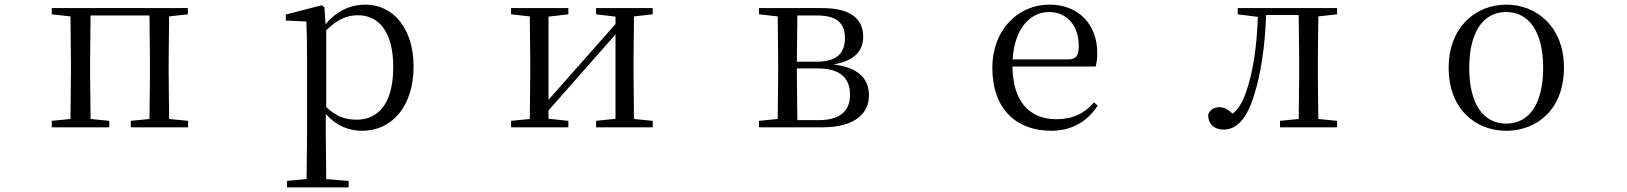

<svg xmlns="http://www.w3.org/2000/svg" viewBox="-20 -551 7040 831"><path d="M204 -489 285 -480 287 -288V-229L285 -36L204 -28V0H453V-28L372 -36L370 -229V-288L372 -484H627L629 -288V-229L627 -36L546 -28V0H794V-28L712 -36L710 -229V-288L712 -480L793 -489V-516H204Z M1548 15C1677 15 1770 -92 1770 -263C1770 -427 1683 -531 1561 -531C1500 -531 1439 -506 1389 -446L1384 -520L1371 -528L1217 -488V-462L1306 -458C1308 -408 1309 -355 1309 -287V27L1307 224L1222 232V260H1489V232L1392 224L1390 27V-58C1438 -3 1494 15 1548 15ZM1392 -420C1442 -470 1485 -485 1529 -485C1620 -485 1682 -413 1682 -261C1682 -95 1611 -33 1524 -33C1475 -33 1435 -46 1392 -88Z M2560 -489 2644 -479V-447L2484 -266L2354 -119V-479L2440 -489V-516H2192V-489L2273 -480L2275 -288V-229L2273 -36L2192 -28V0H2440V-28L2354 -37V-73L2509 -249L2644 -402V-37L2560 -28V0H2805V-28L2724 -36L2722 -229V-288L2724 -480L2805 -489V-516H2560Z M3345 0H3540C3688 0 3741 -67 3741 -137C3741 -210 3697 -259 3587 -272C3687 -289 3716 -338 3716 -392C3716 -467 3664 -516 3540 -516H3265V-489L3346 -480L3348 -288V-229L3346 -36L3265 -28V0ZM3431 -484H3517C3602 -484 3637 -450 3637 -387C3637 -317 3598 -284 3514 -284H3429ZM3429 -255H3517C3621 -255 3659 -210 3659 -140C3659 -71 3616 -31 3523 -31H3431L3429 -229Z M4530 15C4620 15 4687 -26 4731 -94L4715 -108C4674 -60 4623 -35 4552 -35C4442 -35 4364 -104 4362 -263H4722C4727 -279 4729 -299 4729 -323C4729 -441 4652 -531 4522 -531C4389 -531 4275 -425 4275 -257C4275 -76 4382 15 4530 15ZM4363 -294C4370 -424 4437 -499 4520 -499C4601 -499 4649 -437 4649 -352C4649 -312 4639 -294 4604 -294Z M5600 0H5767V-28L5686 -36C5685 -92 5684 -174 5684 -229V-288C5684 -342 5685 -424 5686 -480L5767 -489V-516H5337V-489L5424 -478C5420 -348 5403 -237 5372 -149C5356 -105 5339 -78 5315 -59C5295 -77 5279 -87 5258 -87C5235 -87 5218 -77 5209 -55C5209 -14 5236 10 5275 10C5329 10 5374 -30 5408 -139C5437 -230 5455 -349 5460 -486H5601L5603 -288V-229L5601 -36L5520 -28V0Z M6499 15C6632 15 6749 -77 6749 -258C6749 -438 6628 -531 6499 -531C6371 -531 6250 -437 6250 -258C6250 -78 6367 15 6499 15ZM6499 -16C6400 -16 6339 -101 6339 -257C6339 -413 6400 -499 6499 -499C6598 -499 6659 -413 6659 -257C6659 -101 6598 -16 6499 -16Z"/></svg>

Font: Harano Aji Mincho K1
Style: Regular
Weight: 400
Foundry: Masamichi Hosoda
Version: HaranoAjiMinchoK1-Regular version 20230610;ttx 4.39.4